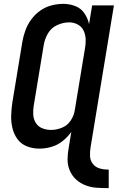

<svg xmlns="http://www.w3.org/2000/svg" viewBox="-20 -763 616 996"><path d="M544 213V117Q520 117 498 111Q476 105 462 87.5Q448 70 447 46.5Q446 23 450 0L571 -735H458L442 -638Q435 -669 417.5 -694.5Q400 -720 370.5 -731.5Q341 -743 308 -743Q278 -743 247 -735Q216 -727 189 -708Q162 -689 142.5 -662.5Q123 -636 112 -606Q101 -576 96 -546L44 -231Q39 -197 38 -163.5Q37 -130 44.5 -98.5Q52 -67 70.5 -41.5Q89 -16 119.5 -4Q150 8 184 8Q215 8 246.5 -1Q278 -10 304.5 -31Q331 -52 350 -79L337 0Q331 31 330.5 62Q330 93 341.5 120.5Q353 148 374 167.5Q395 187 423 198Q451 209 482 211Q513 213 544 213ZM245 -89Q221 -89 199.5 -97.5Q178 -106 166 -125Q154 -144 152.5 -167.5Q151 -191 155 -215L207 -530Q212 -561 229 -590Q246 -619 277 -633Q308 -647 339 -647Q363 -647 384 -635.5Q405 -624 414.5 -602.5Q424 -581 424.5 -556.5Q425 -532 420 -507L368 -192Q364 -164 347 -138Q330 -112 301.5 -100.5Q273 -89 245 -89Z"/></svg>

Font: Iosevka Sparkle Semibold
Style: Italic
Weight: 600
Italic angle: -9°
Designer: Belleve Invis
Foundry: Belleve Invis
Version: Version 4.5.0; ttfautohint (v1.8.3)